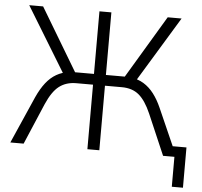

<svg xmlns="http://www.w3.org/2000/svg" viewBox="-57 -765 1029 978"><g transform="rotate(5 457.0 -276.0)"><path d="M857 153V0H816V-53H914V153ZM18 0 124 -241Q144 -285 167.5 -315Q191 -345 220.5 -362Q250 -379 285 -383L263 -361L53 -705H124L325 -369L306 -385H412V-705H473V-385H580L560 -369L761 -705H832L623 -361L600 -383Q637 -379 666.5 -361Q696 -343 719 -313Q742 -283 760 -242L867 0H799L709 -209Q681 -273 647 -301.5Q613 -330 559 -330H473V0H412V-330H326Q275 -330 239.5 -303Q204 -276 175 -209L86 0Z"/></g></svg>

Font: Nunito Sans 10pt SemiCondensed Light
Style: Regular
Weight: 300
Width: 4
Designer: Vernon Adams
Foundry: Vernon Adams
Version: Version 3.101;gftools[0.9.27]